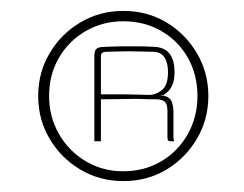

<svg xmlns="http://www.w3.org/2000/svg" viewBox="-20 -611 447 352"><path d="M70 -435Q70 -397 88 -365.5Q106 -334 137 -315.5Q168 -297 206 -297Q245 -297 276 -315.5Q307 -334 324.5 -365.5Q342 -397 342 -435Q342 -474 324.5 -505Q307 -536 276 -554Q245 -572 206 -572Q168 -572 137 -554Q106 -536 88 -505Q70 -474 70 -435ZM50 -435Q50 -478 71 -513.5Q92 -549 127.5 -570Q163 -591 206 -591Q250 -591 285 -570Q320 -549 341 -513.5Q362 -478 362 -435Q362 -392 341 -356.5Q320 -321 285 -300Q250 -279 206 -279Q163 -279 127.5 -300Q92 -321 71 -356.5Q50 -392 50 -435ZM253 -429Q253 -429 241.5 -429.5Q230 -430 210 -429.5Q190 -429 165 -429V-352H153V-508Q153 -519 157.5 -522Q162 -525 170 -525Q175 -525 183.5 -525.5Q192 -526 201 -526Q210 -526 219 -526Q228 -526 237 -526Q246 -526 253.5 -525.5Q261 -525 266 -525Q284 -523 292 -511Q300 -499 300 -479Q300 -463 295 -453Q290 -443 280 -437Q279 -437 277.5 -437Q276 -437 275 -437V-436Q275 -436 277 -436Q279 -436 279 -436Q292 -433 295 -424Q298 -415 298 -406V-358Q298 -357 298.5 -354.5Q299 -352 300 -352H293Q290 -352 288.5 -353Q287 -354 287 -360V-408Q287 -420 282 -424.5Q277 -429 265 -429ZM165 -438Q171 -438 183 -438Q195 -438 209 -438Q223 -438 235 -437.5Q247 -437 253 -437Q266 -437 277 -446Q288 -455 288 -479Q288 -495 282 -505Q276 -515 263 -516Q254 -516 241.5 -516.5Q229 -517 216 -517Q203 -517 191.5 -516.5Q180 -516 174 -516Q173 -516 169 -515Q165 -514 165 -507Z"/></svg>

Font: Genos Thin ExtraLight
Style: Regular
Weight: 250
Version: Version 1.010